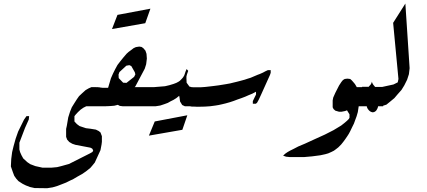

<svg xmlns="http://www.w3.org/2000/svg" viewBox="-20 -586 2357 1059"><path d="M528.8 -104.5V0H456.1L440.4 7.8L424.8 18.6L410.2 32.2L398.4 44.9L390.6 54.7V84L404.3 98.6L418.9 109.4L454.1 121.1L478.5 124L508.8 128.9L524.4 136.7L534.2 144.5L542 165V196.3L540 211.9L534.2 242.2L502.9 310.5L490.2 326.2L478.5 339.8L454.1 359.4L432.6 374L406.2 388.7L384.8 401.4L366.2 410.2L344.7 420.9L322.3 429.7L296.9 439.5L270.5 447.3L240.2 452.1L170.9 451.2L144.5 445.3L122.1 436.5L104.5 427.7L82 413.1L70.3 400.4L58.6 383.8L50.8 363.3L40 332L42 291L46.9 252.9L54.7 220.7L66.4 178.7L80.1 139.6L112.3 74.2L126 54.7H140.6L138.7 73.2L118.2 119.1L94.7 180.7L86.9 201.2V238.3L90.8 252.9L98.6 270.5L108.4 288.1L130.9 308.6L146.5 319.3L174.8 330.1L214.8 338.9H262.7L294.9 335.9L318.4 330.1L360.4 318.4L476.6 259.8L490.2 252L494.1 243.2L488.3 233.4L478.5 228.5L396.5 212.9L378.9 207L362.3 197.3L350.6 184.6L344.7 168.9V125L348.6 107.4L356.4 61.5L366.2 30.3L376 5.9L390.6 -17.6L404.3 -39.1L416 -55.7L432.6 -71.3L452.1 -88.9L468.8 -98.6L484.4 -105.5H504.9Z M677.7 -128.9 719.7 -162.1 726.6 -175.8 723.6 -187.5 704.1 -221.7 693.4 -226.6 676.8 -223.6 638.7 -188.5 633.8 -174.8 634.8 -155.3 659.2 -129.9ZM515.6 0V-105.5L546.9 -101.6H576.2L591.8 -154.3L603.5 -180.7L616.2 -206.1L627.9 -227.5L643.6 -248L660.2 -268.6L677.7 -289.1L689.5 -299.8L704.1 -310.5L716.8 -320.3L729.5 -326.2L748 -329.1L760.7 -327.1L770.5 -320.3L782.2 -306.6L788.1 -289.1L790 -262.7L786.1 -231.4L778.3 -207L726.6 -109.4L722.7 -105.5H835.9V0H747.1H707H656.2L640.6 -2L629.9 -7.8L610.4 -2.9L586.9 -1L563.5 0H527.3ZM809.6 -538.1 781.2 -458 597.7 -425.8 627.9 -503.9Z M1036.6 -105.5V0H999.5L984.9 -6.8L973.1 -26.4L970.2 -47.9L968.3 -57.6L952.6 -44.9L937 -35.2L919.4 -26.4L905.8 -18.6L887.2 -11.7L863.8 -3.9L838.9 0H830.1V-105.5L890.1 -110.4L914.6 -116.2L937 -123L952.6 -128.9L965.3 -135.7L972.2 -140.6L982.9 -151.4L989.7 -159.2L996.6 -170.9L1003.4 -191.4L1009.3 -205.1L1018.1 -195.3L1011.2 -175.8L1008.3 -164.1V-152.3L1009.3 -129.9L1024.9 -108.4ZM1013.2 49.8 985.8 129.9 801.3 162.1 833.5 84Z M1026.9 0V-105.5L1054.2 -104.5H1084.5L1111.8 -106.4L1138.2 -109.4L1154.8 -111.3L1185.1 -115.2L1209.5 -119.1L1228 -122.1L1249.5 -126L1265.1 -129.9L1285.6 -134.8L1304.2 -139.6L1329.6 -146.5L1344.2 -151.4L1362.8 -157.2L1388.2 -168L1401.9 -173.8L1412.6 -177.7L1430.2 -185.5L1442.9 -192.4L1457.5 -199.2H1473.1V-184.6L1469.2 -172.9L1419.4 -62.5L1406.7 -35.2L1397.9 -19.5L1391.1 -13.7H1374.5V-28.3L1385.3 -50.8L1392.1 -64.5V-80.1L1371.6 -69.3L1350.1 -60.5L1332.5 -52.7L1312 -44.9L1289.6 -37.1L1269 -29.3L1248.5 -22.5L1224.1 -15.6L1203.6 -10.7L1186 -6.8L1168.5 -3.9L1139.2 0L1109.9 2L1068.8 2.9L1050.3 2H1038.6Z M1871.6 -144.5 1881.3 -150.4 1896 -152.3 1911.6 -150.4 1920.4 -142.6 1928.2 -133.8 1938 -122.1 1947.8 -105.5H1958.5H1965.3H1984.4V0H1958.5L1953.6 32.2L1946.8 55.7L1939.9 74.2L1932.1 95.7L1922.4 115.2L1911.6 137.7L1903.8 152.3L1895 166L1884.3 181.6L1873.5 196.3L1861.8 210.9L1846.2 226.6L1832.5 237.3L1821.8 245.1L1808.1 252L1790.5 259.8L1773.9 264.6L1746.6 270.5L1701.7 276.4L1657.7 280.3H1577.6L1558.1 278.3L1541.5 272.5L1553.2 261.7L1565.9 252.9L1579.6 245.1L1601.1 234.4L1625.5 221.7L1662.6 206.1L1720.2 179.7L1772 156.2L1819.8 131.8L1861.8 106.4L1880.4 91.8L1894 80.1L1903.8 70.3L1907.7 63.5V44.9L1894 22.5L1883.3 26.4L1863.8 30.3H1850.1L1829.6 24.4L1819.8 15.6L1814.9 5.9V-32.2L1817.9 -47.9L1829.6 -74.2L1850.1 -114.3L1862.8 -133.8Z M1999 0H1977.1V-107.4H2005.9H2013.7L2016.6 -111.3L2023.4 -118.2L2026.4 -123L2029.3 -128.9L2031.2 -135.7L2033.2 -128.9L2036.1 -123L2040 -117.2L2045.9 -110.4L2048.8 -106.4H2093.3V0H2069.3H2065.4L2064.5 4.9L2062.5 10.7L2059.6 16.6L2054.7 24.4L2048.8 29.3L2043 32.2L2037.1 33.2H2033.2L2027.3 31.2L2021.5 28.3L2015.6 23.4L2010.7 17.6L2006.8 11.7L2003.9 4.9L2002.9 0Z M2215.8 -566.4 2239.3 -210 2235.4 -176.8 2225.6 -146.5 2210 -115.2 2194.3 -89.8 2171.9 -64.5 2155.3 -44.9 2131.8 -25.4 2111.3 -8.8 2083.5 0V-105.5L2150.4 -120.1L2173.8 -131.8L2177.7 -150.4L2148.4 -460Z"/></svg>

Font: LaylaRuqaa
Style: Regular
Weight: 400
Version: Version 2.0